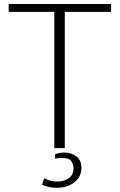

<svg xmlns="http://www.w3.org/2000/svg" viewBox="-20 -730 590 946"><path d="M247.6 0V-671.4H22.9V-710.4H527.3V-671.4H299.3V0ZM259.8 195.3Q220.2 195.3 187 180.2L197.8 148.4Q211.9 156.2 228.5 160.4Q245.1 164.6 262.7 164.6Q294.4 164.6 318.4 148.4Q342.3 132.3 342.3 97.7Q342.3 80.6 331.5 64.5Q320.8 48.3 286.1 48.3Q278.3 48.3 269.8 49.1Q261.2 49.8 251.5 52.2V29.8Q273.9 21.5 297.4 21.5Q331.1 21.5 356.2 40.3Q381.3 59.1 381.3 98.1Q381.3 139.6 347.2 167.5Q313 195.3 259.8 195.3Z"/></svg>

Font: Comme Thin
Style: Regular
Weight: 250
Version: Version 1.000;gftools[0.9.27]